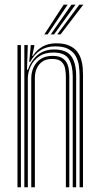

<svg xmlns="http://www.w3.org/2000/svg" viewBox="-20 -790 421 810"><path d="M315.8 0V-470.3Q315.8 -490 313 -511.6Q310.1 -533.2 300.2 -552Q290.2 -570.7 269.5 -582.6Q248.8 -594.4 212.9 -594.4Q176.4 -594.4 150.1 -577.5Q123.9 -560.6 107.5 -528.8H103.4L109.9 -600H124.5L124.6 -593.8L115.9 -554.2H118.6Q134.6 -579.3 159.1 -593.3Q183.6 -607.3 216.9 -607.3Q250.1 -607.3 271.4 -597.9Q292.7 -588.5 304.8 -573.1Q316.8 -557.7 322.2 -539.6Q327.7 -521.6 329 -504Q330.2 -486.5 330.2 -472.8V0ZM53.7 0V-600H68.2V0ZM111.9 0V-460.1Q111.9 -484.6 121.7 -506Q131.4 -527.5 151.3 -540.9Q171.3 -554.3 201.6 -554.3Q225.9 -554.3 240.2 -546.3Q254.5 -538.3 261.3 -525.3Q268.2 -512.2 270.3 -496.5Q272.4 -480.9 272.4 -465.5V0H257.9V-464.7Q257.9 -481.8 254.9 -499.5Q252 -517.2 239.7 -529.3Q227.4 -541.3 199.7 -541.3Q175 -541.3 158.9 -530.3Q142.8 -519.2 134.9 -501Q127.1 -482.8 127.1 -461.2V0ZM82.7 0V-600H97.2L93.9 -495.8H97.7Q110.8 -534.6 139 -558.1Q167.2 -581.6 209.2 -581.3Q260.7 -580.9 281 -552.3Q301.3 -523.7 301.3 -469.5V0H286.8V-467.9Q286.8 -514.9 269.8 -541.6Q252.7 -568.4 204.6 -568.4Q168.5 -568.4 144.7 -551.7Q120.8 -535.1 109.1 -509.8Q97.4 -484.6 97.4 -459V0ZM167.1 -645 248.5 -770.2H265.4L181 -645ZM221.5 -645 314.5 -770.2H331.4L235.6 -645ZM194.2 -645 281.5 -770.2H298.4L208.2 -645Z"/></svg>

Font: Big Shoulders Inline Thin
Style: Regular
Weight: 100
Designer: Patric King
Foundry: XO Type Co
Version: Version 2.002